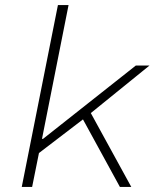

<svg xmlns="http://www.w3.org/2000/svg" viewBox="-20 -739 640 759"><path d="M66 0 209 -719H251L146 -190H150L517 -480H571L339 -292L499 0H454L308 -267L134 -134L107 0Z"/></svg>

Font: Source Code Pro Light
Style: Italic
Weight: 300
Italic angle: -11°
Monospace: yes
Designer: Paul D. Hunt, Teo Tuominen
Foundry: Adobe Systems Incorporated
Version: Version 1.050;PS 1.000;hotconv 16.6.51;makeotf.lib2.5.65220